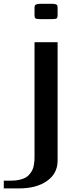

<svg xmlns="http://www.w3.org/2000/svg" viewBox="-62 -812 415 1040"><path d="M250 -771V-729Q250 -716.8 245.1 -712.6Q240.2 -708.5 218.8 -708.5H156.2Q135.3 -708.5 130.1 -712.6Q125 -716.8 125 -729V-771Q125.5 -778.3 126.5 -781.5Q127.4 -784.7 134.5 -788.1Q141.6 -791.5 156.2 -791.5H218.8Q233.4 -791.5 240.5 -788.6Q247.6 -785.6 248.5 -782.5Q249.5 -779.3 250 -771ZM-41.5 208.5V166.5H0Q24.9 166.5 44.9 161.6Q64.9 156.7 77.6 149.4Q90.3 142.1 99.6 130.1Q108.9 118.2 113.8 107.7Q118.7 97.2 121.3 82.5Q124 67.9 124.5 58.3Q125 48.8 125 35.6V-583.5H250V58.1Q250 127.9 192.6 168.2Q135.3 208.5 41.5 208.5Z"/></svg>

Font: Gputeks
Style: Bold
Weight: 600
Width: 8
Version: Version 0.9